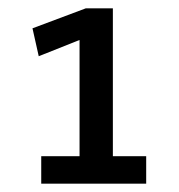

<svg xmlns="http://www.w3.org/2000/svg" viewBox="-20 -622 430 461"><path d="M331 -181H79V-247H171V-526L73 -487L58 -554L186 -602H251V-247H331Z"/></svg>

Font: RopaSansRegular
Style: Regular
Weight: 400
Designer: Botio Nikoltchev
Foundry: Botjo Nikoltchev
Version: Version 1.002